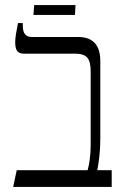

<svg xmlns="http://www.w3.org/2000/svg" viewBox="-20 -738 503 758"><path d="M32 0 46 -66H326Q331 -84 334.5 -109.5Q338 -135 338 -167V-456Q338 -496 324 -511Q310 -526 280 -526H75Q56 -526 48 -536.5Q40 -547 40 -571Q40 -584 43 -603.5Q46 -623 51 -647H70V-636Q70 -592 105 -592H288Q376 -592 376 -497V-191Q376 -152 372 -118Q368 -84 364 -66H421V0ZM112 -679 115 -718H278L276 -679Z"/></svg>

Font: Noto Serif Hebrew SemiCondensed Light
Style: Regular
Weight: 300
Width: 4
Designer: Monotype Design Team
Foundry: Monotype Imaging Inc.
Version: Version 2.004; ttfautohint (v1.8.4.7-5d5b)